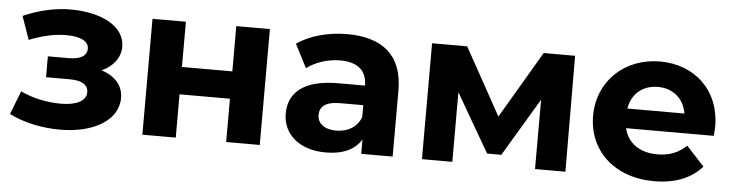

<svg xmlns="http://www.w3.org/2000/svg" viewBox="-40 -713 3398 888"><g transform="rotate(5 1659.5 -269.0)"><path d="M424 -280C476 -303 510 -346 510 -397C510 -492 401 -548 257 -548C185 -548 112 -531 38 -499L76 -391C136 -415 193 -428 247 -428C316 -428 352 -408 352 -374C352 -341 322 -323 268 -323H171V-226H281C337 -226 367 -208 367 -173C367 -133 322 -110 250 -110C184 -110 118 -124 62 -151L20 -42C89 -7 174 10 257 10C409 10 525 -55 525 -160C525 -218 488 -260 424 -280Z M638 0H793V-201H1027V0H1183V-538H1027V-328H793V-538H638Z M1541 -546C1456 -546 1368 -523 1309 -481L1365 -372C1404 -403 1464 -422 1520 -422C1604 -422 1644 -383 1644 -316H1520C1356 -316 1290 -250 1290 -155C1290 -62 1364 8 1490 8C1569 8 1625 -18 1654 -67V0H1800V-307C1800 -470 1706 -546 1541 -546ZM1529 -97C1474 -97 1442 -123 1442 -162C1442 -198 1464 -225 1538 -225H1644V-170C1626 -121 1581 -97 1529 -97Z M2602 0 2600 -538H2454L2271 -227L2099 -538H1936V0H2077V-323L2234 -52H2300L2461 -322V0Z M3274 -267C3274 -440 3152 -546 2994 -546C2830 -546 2707 -430 2707 -269C2707 -109 2828 8 3014 8C3111 8 3186 -22 3236 -79L3153 -169C3116 -134 3075 -117 3018 -117C2936 -117 2879 -158 2864 -225H3271C3272 -238 3274 -255 3274 -267ZM2995 -428C3065 -428 3116 -384 3127 -316H2862C2873 -385 2924 -428 2995 -428Z"/></g></svg>

Font: AWKNG-Font
Style: Bold
Weight: 700
Designer: Awakening Church
Foundry: Awakening Church
Version: Version 1.700;PS 001.700;hotconv 1.0.88;makeotf.lib2.5.64775